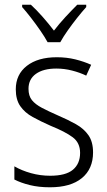

<svg xmlns="http://www.w3.org/2000/svg" viewBox="-20 -785 456 815"><path d="M375 -138Q375 -68 327.5 -29Q280 10 192 10Q144 10 106 0.5Q68 -9 41 -23V-79Q72 -61 111.5 -50Q151 -39 193 -39Q259 -39 289.5 -64.5Q320 -90 320 -136Q320 -179 288.5 -202.5Q257 -226 195 -251Q152 -270 118.5 -288.5Q85 -307 66 -334.5Q47 -362 47 -406Q47 -469 94 -505.5Q141 -542 221 -542Q263 -542 299.5 -533Q336 -524 367 -510L346 -464Q319 -477 286 -485.5Q253 -494 219 -494Q164 -494 132.5 -471.5Q101 -449 101 -408Q101 -378 115.5 -360Q130 -342 157.5 -327.5Q185 -313 226 -295Q268 -277 302 -258Q336 -239 355.5 -211Q375 -183 375 -138ZM182 -606Q170 -628 151 -655.5Q132 -683 111.5 -709.5Q91 -736 74 -755V-765H111Q135 -743 161 -713.5Q187 -684 209 -655Q232 -685 257 -712Q282 -739 308 -765H346V-755Q328 -735 307 -708.5Q286 -682 267 -655Q248 -628 236 -606Z"/></svg>

Font: Noto Sans Gurmukhi SemiCondensed Light
Style: Regular
Weight: 300
Width: 4
Designer: Jelle Bosma - Monotype Design Team
Foundry: Monotype Imaging Inc.
Version: Version 2.004; ttfautohint (v1.8.4.7-5d5b)